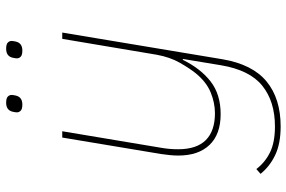

<svg xmlns="http://www.w3.org/2000/svg" viewBox="-178 -566 955 640"><g transform="rotate(-90 300.0 -245.5)"><path d="M199 212Q142 212 104 194Q66 176 41 145L57 131Q79 160 112.5 176.5Q146 193 199 193Q282 193 334.5 151Q387 109 403 13L424 -114H421Q392 -55 349 -21.5Q306 12 240 12Q173 12 137.5 -25Q102 -62 102 -129Q102 -143 103.5 -157.5Q105 -172 107 -186L162 -516H183L128 -187Q123 -159 123 -130Q123 -68 153.5 -37.5Q184 -7 243 -7Q278 -7 313 -21.5Q348 -36 377 -72Q393 -92 411.5 -124.5Q430 -157 438 -201L491 -516H512L423 18Q406 118 349 165Q292 212 199 212ZM272 -649Q257 -649 251.5 -654.5Q246 -660 246 -667Q246 -670 246.5 -673Q247 -676 248 -681Q253 -703 278 -703Q293 -703 298.5 -697.5Q304 -692 304 -685Q304 -682 303.5 -679Q303 -676 302 -671Q297 -649 272 -649ZM452 -649Q437 -649 431.5 -654.5Q426 -660 426 -667Q426 -670 426.5 -673Q427 -676 428 -681Q433 -703 458 -703Q473 -703 478.5 -697.5Q484 -692 484 -685Q484 -682 483.5 -679Q483 -676 482 -671Q477 -649 452 -649Z"/></g></svg>

Font: IBM Plex Mono Thin
Style: Italic
Weight: 100
Italic angle: -9°
Monospace: yes
Designer: Mike Abbink, Paul van der Laan, Pieter van Rosmalen
Foundry: Bold Monday
Version: Version 2.3